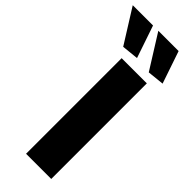

<svg xmlns="http://www.w3.org/2000/svg" viewBox="-428 -1020 1051 1051"><g transform="rotate(45 97.5 -494.0)"><path d="M50 -740H245V0H50ZM12 -790 -112 -988H45L109 -800ZM210 -790 86 -988H243L307 -800Z"/></g></svg>

Font: Encode Sans Compressed
Style: Black
Weight: 900
Designer: Pablo Impallari, Andres Torresi
Foundry: Pablo Impallari, Andres Torresi
Version: Version 1.000; ttfautohint (v1.00) -l 8 -r 50 -G 200 -x 14 -